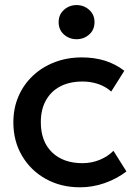

<svg xmlns="http://www.w3.org/2000/svg" viewBox="-20 -742 556 776"><path d="M303.5 15Q225.5 15 164.5 -19.2Q103.5 -53.5 68.8 -112.8Q34 -172 34 -247.5Q34 -304.5 54.5 -352.2Q75 -400 112.5 -435.5Q150 -471 200.8 -490.5Q251.5 -510 311 -510Q361 -510 403.8 -496.8Q446.5 -483.5 482.5 -456L429.5 -372Q406.5 -392.5 376.8 -402.5Q347 -412.5 313.5 -412.5Q261.5 -412.5 224 -393Q186.5 -373.5 165.8 -336.8Q145 -300 145 -248Q145 -170.5 190.2 -126.5Q235.5 -82.5 313.5 -82.5Q350.5 -82.5 383.5 -96.2Q416.5 -110 438.5 -132.5L491 -49Q451.5 -19 403 -2Q354.5 15 303.5 15ZM289.5 -583.5Q260 -583.5 238.5 -602.5Q217 -621.5 217 -652.5Q217 -683 238.5 -702.2Q260 -721.5 289.5 -721.5Q319 -721.5 340.5 -702.2Q362 -683 362 -652.5Q362 -621.5 340.5 -602.5Q319 -583.5 289.5 -583.5Z"/></svg>

Font: Geologica Cursive
Style: Regular
Weight: 400
Designer: Sindre Bremnes, Frode Helland
Foundry: Monokrom Skriftforlag AS
Version: Version 1.010;gftools[0.9.28]